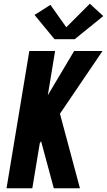

<svg xmlns="http://www.w3.org/2000/svg" viewBox="-20 -1008 573 1028"><path d="M15 0 137 -735H275L236 -498L377 -735H529L301 -399L408 0H268L200 -252L193 -241L153 0ZM272 -798 165 -928 250 -982 335 -862 461 -988 533 -922 380 -798Z"/></svg>

Font: Iosevka SS04 Heavy Oblique
Style: Regular
Weight: 900
Italic angle: -9°
Monospace: yes
Designer: Belleve Invis
Foundry: Belleve Invis
Version: Version 19.0.0; ttfautohint (v1.8.4)